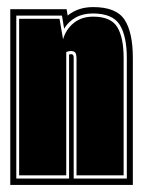

<svg xmlns="http://www.w3.org/2000/svg" viewBox="-20 -522 402 542"><path d="M9 0V-496H168L171 -478Q200 -502 243 -502Q308 -502 331.5 -466.5Q355 -431 355 -358V0ZM26 -18H175V-368Q177 -369 182 -369Q188 -369 188 -359V-18H338V-358Q338 -420 318 -452Q298 -484 242 -484Q214 -484 193.5 -472.5Q173 -461 161 -441L155 -478H26ZM34 -27V-469H148L158 -411Q166 -439 188 -457Q210 -475 243 -475Q293 -475 311 -445.5Q329 -416 329 -358V-27H196V-356Q196 -370 192 -374Q188 -378 180 -378Q173 -378 167 -375V-27Z"/></svg>

Font: Alumni Sans Collegiate One
Style: Regular
Weight: 400
Designer: Robert E. Leuschke
Foundry: Robert E. Leuschke
Version: Version 1.100